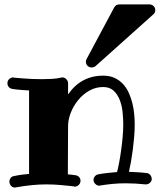

<svg xmlns="http://www.w3.org/2000/svg" viewBox="-20 -823 714 858"><path d="M658.2 -22Q657.2 -12.2 649.4 -5.6Q641.6 1 631.8 1H629.9Q606.4 -1.5 584.7 -2.7Q563 -3.9 542 -3.9Q511.2 -3.9 483.2 -1.2Q455.1 1.5 428.2 5.9Q427.2 5.9 426 6.3Q424.8 6.8 423.8 6.8Q413.6 6.8 405.8 -1.2Q397.9 -9.3 397.9 -19Q397.9 -27.8 404.1 -35.2Q410.2 -42.5 418.9 -43.9Q439.5 -47.9 460.2 -50Q481 -52.2 502.9 -54.2Q507.3 -69.3 512.2 -95.2Q517.1 -121.1 521.2 -150.9Q525.4 -180.7 528.1 -210.9Q530.8 -241.2 530.8 -265.1Q530.8 -290 528.1 -319.3Q525.4 -348.6 515.9 -374.3Q506.3 -399.9 488.5 -417Q470.7 -434.1 440.9 -434.1Q407.2 -434.1 378.4 -417.5Q349.6 -400.9 328.9 -375.2Q308.1 -349.6 296.1 -318.8Q284.2 -288.1 284.2 -259.8V-258.8L283.2 -43.9Q292 -43 300.3 -42.2Q308.6 -41.5 316.9 -40Q326.7 -39.1 333.3 -32Q339.8 -24.9 339.8 -15.1Q339.8 -4.4 331.8 3.4Q323.7 11.2 314 11.2Q312 11.2 311 9.8Q281.7 6.8 251.2 3.9Q220.7 1 187 1Q156.7 1 123.3 4.2Q89.8 7.3 51.8 14.2Q49.8 15.1 46.9 15.1Q35.6 15.1 28.8 6.8Q22 -1.5 22 -11.2Q22 -20 27.3 -27.3Q32.7 -34.7 42 -36.1Q60.1 -40 76.7 -42.2Q93.3 -44.4 109.9 -45.9V-418.9Q79.1 -420.4 58.3 -422.6Q37.6 -424.8 35.2 -425.8Q25.4 -426.8 19.3 -434.1Q13.2 -441.4 13.2 -451.2Q13.2 -462.9 21.5 -470Q29.8 -477.1 39.1 -477.1Q41 -477.1 42 -476.1Q42.5 -476.1 53.2 -475.1Q64 -474.1 81.3 -472.7Q98.6 -471.2 120.6 -470.2Q142.6 -469.2 166 -469.2Q189.5 -469.2 211.9 -470.5Q234.4 -471.7 252.9 -476.1Q253.9 -476.1 255.1 -476.6Q256.3 -477.1 257.8 -477.1Q269 -477.1 276.6 -469Q284.2 -460.9 284.2 -451.2V-400.9Q312.5 -442.4 351.8 -463.6Q391.1 -484.9 440.9 -484.9Q470.2 -484.9 491.9 -474.9Q513.7 -464.8 529.5 -447.8Q545.4 -430.7 555.4 -408.4Q565.4 -386.2 571.5 -361.8Q577.6 -337.4 579.8 -312.3Q582 -287.1 582 -265.1Q582 -240.7 579.6 -211.7Q577.1 -182.6 573.5 -153.8Q569.8 -125 565.2 -99.1Q560.5 -73.2 556.2 -55.2Q574.7 -54.2 594.5 -53.2Q614.3 -52.2 634.8 -49.8Q646 -48.8 652.1 -40.3Q658.2 -31.7 658.2 -22ZM673.8 -778.3Q673.8 -765.6 664.6 -758.3L406.7 -527.3Q399.4 -521.5 389.6 -521.5Q378.4 -521.5 371.1 -529.1Q363.8 -536.6 363.8 -546.4Q363.8 -553.2 366.7 -558.6L490.7 -790.5Q498.5 -803.2 513.7 -803.2H647.9Q659.2 -803.2 666.5 -795.7Q673.8 -788.1 673.8 -778.3Z"/></svg>

Font: Ribeye
Style: Regular
Weight: 400
Designer: Astigmatic (AOETI)
Foundry: Astigmatic (AOETI)
Version: Version 1.000